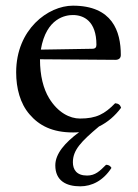

<svg xmlns="http://www.w3.org/2000/svg" viewBox="-20 -457 487 677"><path d="M373 135C369 128 363 124 354 124C332 146 316 162 287 162C250 162 237 141 237 115C237 72 266 42 329 -11C360 -26 386 -49 407 -77C404 -87 398 -92 386 -93C349 -55 320 -39 262 -39C226 -39 184 -60 153 -111C133 -144 121 -190 121 -248L387 -246C399 -246 406 -252 406 -263C406 -347 376 -437 237 -437C150 -437 37 -354 37 -202C37 -146 51 -92 84 -54C118 -14 165 10 237 10C245 10 252 10 259 9C209 46 175 85 175 126C175 180 213 200 263 200C304 200 344 180 373 135ZM124 -282C143 -395 213 -404 237 -404C275 -404 320 -383 320 -299C320 -290 316 -285 305 -285Z"/></svg>

Font: Libertinus Serif
Style: Regular
Weight: 400
Designer: Philipp H. Poll, Khaled Hosny
Foundry: Caleb Maclennan
Version: Version 7.050;RELEASE